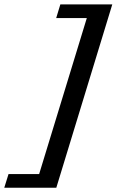

<svg xmlns="http://www.w3.org/2000/svg" viewBox="-104 -744 534 878"><path d="M409.5 -724 153.5 114.5H-84.5L-65 52H75L293 -661.5H153L172 -724Z"/></svg>

Font: Newsreader 9pt Medium
Style: Italic
Weight: 500
Italic angle: -17°
Designer: Hugues Gentile
Foundry: Production Type
Version: Version 1.003